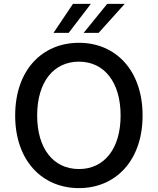

<svg xmlns="http://www.w3.org/2000/svg" viewBox="-20 -957 811 987"><path d="M386 10C574 10 713 -131 713 -363C713 -596 574 -737 386 -737C196 -737 58 -596 58 -363C58 -132 196 10 386 10ZM171 -363C171 -535 255 -640 386 -640C517 -640 600 -533 600 -363C600 -194 517 -88 386 -88C254 -88 171 -194 171 -363ZM255 -788H333L447 -937H355ZM410 -788H487L621 -937H531Z"/></svg>

Font: Wafeq Medium
Style: Regular
Weight: 500
Designer: Rasmus Andersson & Azza Alameddine
Foundry: Google & TypeTogether
Version: Version 3.000;January 28, 2025;FontCreator 15.0.0.3014 64-bi